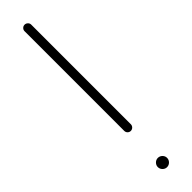

<svg xmlns="http://www.w3.org/2000/svg" viewBox="-197 -506 494 494"><g transform="rotate(-45 49.5 -259.5)"><path d="M32.6 -17Q32.6 -23.7 37.6 -28.7Q42.6 -33.7 49.3 -33.7Q56.3 -33.7 61.3 -28.7Q66.3 -23.7 66.3 -17Q66.3 -10 61.3 -5Q56.3 0 49.3 0Q42.6 0 37.6 -5Q32.6 -10 32.6 -17ZM49.3 -518.5Q54.1 -518.5 57.8 -515Q61.5 -511.5 61.5 -506.7V-144.1Q61.5 -139.3 58 -135.6Q54.4 -131.9 49.3 -131.9Q44.4 -131.9 40.9 -135.4Q37.4 -138.9 37.4 -144.1V-506.7Q37.4 -511.5 40.9 -515Q44.4 -518.5 49.3 -518.5Z"/></g></svg>

Font: 26F Galaxy Hebrew Thin
Style: Regular
Weight: 100
Designer: C₂₉H₂₅N₃O₅
Version: Version 1.000